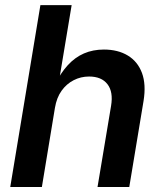

<svg xmlns="http://www.w3.org/2000/svg" viewBox="-20 -748 648 768"><path d="M199.7 -316.4 147.5 0H21L141.6 -727.5H266.6L213.4 -408.2H198.7Q222.2 -455.6 251 -487.1Q279.8 -518.6 315.7 -534.2Q351.6 -549.8 395.5 -549.8Q451.7 -549.8 491.2 -525.9Q530.8 -502 547.9 -456.1Q564.9 -410.2 554.2 -344.2L497.1 0H370.1L424.3 -324.7Q433.6 -380.4 409.9 -411.1Q386.2 -441.9 336.4 -441.9Q303.2 -441.9 274.7 -427.2Q246.1 -412.6 226.3 -385Q206.5 -357.4 199.7 -316.4Z"/></svg>

Font: Inter 16pt SemiBold
Style: Italic
Weight: 600
Italic angle: -9.3988°
Version: Version 4.001;git-66647c0bb